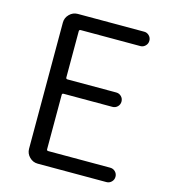

<svg xmlns="http://www.w3.org/2000/svg" viewBox="-109 -820 803 907"><g transform="rotate(15 292.0 -366.0)"><path d="M159.2 0Q135.7 0 118.7 -17.1Q101.6 -34.2 101.6 -57.6V-674.8Q101.6 -698.2 118.7 -715.3Q135.7 -732.4 159.2 -732.4H484.4Q498 -732.4 508.3 -722.2Q518.6 -711.9 518.6 -697.3Q518.6 -682.6 508.3 -672.4Q498 -662.1 484.4 -662.1H192.4Q184.6 -662.1 184.6 -654.3V-428.7Q184.6 -420.9 192.4 -420.9H430.7Q445.3 -420.9 455.6 -410.6Q465.8 -400.4 465.8 -385.7Q465.8 -371.1 455.6 -360.8Q445.3 -350.6 430.7 -350.6H192.4Q184.6 -350.6 184.6 -343.8V-77.1Q184.6 -70.3 192.4 -70.3H495.1Q509.8 -70.3 520 -60.1Q530.3 -49.8 530.3 -35.2Q530.3 -20.5 520 -10.3Q509.8 0 495.1 0Z"/></g></svg>

Font: Gen Jyuu Gothic P Normal
Style: Regular
Weight: 300
Designer: [Source Han Sans]
Ryoko NISHIZUKA  (kana & ideographs); Paul D. Hunt (Latin, Greek & Cyrillic); Wenlong ZHANG  (bopomofo
Version: Version 1.002.20150607